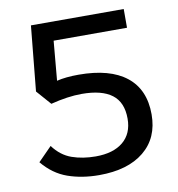

<svg xmlns="http://www.w3.org/2000/svg" viewBox="-80 -773 797 858"><g transform="rotate(-10 318.5 -344.0)"><path d="M48 -91 110 -154Q145 -107 193.5 -90Q242 -73 301 -73Q381 -73 425.5 -110Q470 -147 470 -215Q470 -289 424 -324Q378 -359 287 -359Q224 -359 146 -339L88 -405L117 -700H538V-615H205L189 -436Q230 -446 288 -446Q430 -446 504.5 -387Q579 -328 579 -215Q579 -108 505.5 -48Q432 12 302 12Q224 12 160 -10.5Q96 -33 48 -91Z"/></g></svg>

Font: KoHo SemiBold
Style: Regular
Weight: 600
Designer: Cadson Demak & Katatrad Team
Foundry: Cadson Demak Co.,Ltd.
Version: Version 1.000; ttfautohint (v1.6)